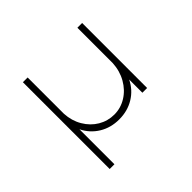

<svg xmlns="http://www.w3.org/2000/svg" viewBox="-159 -697 1059 1059"><g transform="rotate(-45 370.0 -167.5)"><path d="M139 -506H176V-223Q179 -166 206 -120Q233 -74 276 -48.5Q319 -23 370 -23Q420 -23 463.5 -50Q507 -77 534 -124.5Q561 -172 564 -231V-506H601V1H564V-102Q537 -47 486 -16Q435 15 370 15Q305 15 254 -16Q203 -47 176 -102V171H139Z"/></g></svg>

Font: M Major Mono Display
Style: Regular
Weight: 400
Designer: Emre Parlak
Foundry: Emre Parlak
Version: Version 2.000; ttfautohint (v1.8) -l 8 -r 50 -G 200 -x 14 -D